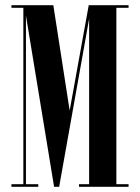

<svg xmlns="http://www.w3.org/2000/svg" viewBox="-20 -720 538 740"><path d="M24 0V-10H70V-690H24V-700H185.5L248.5 -294L322 -700H475.5V-690H428.5V-10H475.5V0H284.5V-10H323.5V-647.5L208 0H188.5L80 -660V-10H127.5V0Z"/></svg>

Font: Imbue 100pt SemiBold
Style: Regular
Weight: 600
Designer: Tyler Finck
Foundry: Etcetera Type Company
Version: Version 1.102; ttfautohint (v1.8.3)